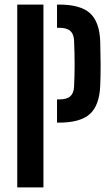

<svg xmlns="http://www.w3.org/2000/svg" viewBox="-20 -820 490 840"><path d="M55.5 0V-800H170V0ZM229.5 -283.5V-385H238Q272 -385 287.2 -398.5Q302.5 -412 304 -440Q309 -535.5 304 -643.5Q302.5 -671.5 287.2 -685Q272 -698.5 238.5 -698.5H229.5V-800H238.5Q332 -800 373.8 -762.2Q415.5 -724.5 418.5 -638Q420 -583.5 420.2 -539Q420.5 -494.5 418.5 -445.5Q415 -359 373.2 -321.2Q331.5 -283.5 238 -283.5Z"/></svg>

Font: Big Shoulders Stencil Text
Style: Bold
Weight: 700
Designer: Patric King
Foundry: XO Type Co
Version: Version 1.000